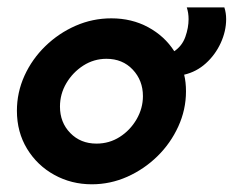

<svg xmlns="http://www.w3.org/2000/svg" viewBox="-20 -478 622 511"><path d="M224.3 12.5Q170.1 12.5 124.7 -12.5Q79.2 -37.5 52.1 -81.9Q25 -126.4 25 -183.3Q25 -231.9 45.1 -276.4Q65.3 -320.8 100.7 -355.2Q136.1 -389.6 181.2 -409.4Q226.4 -429.2 276.4 -429.2Q330.6 -429.2 374.3 -405.6Q418.1 -381.9 443.8 -341.7Q464.6 -355.6 473.3 -379.9Q481.9 -404.2 481.9 -427.1Q481.9 -443.8 477.1 -458.3H577.1Q581.9 -443.8 581.9 -427.1Q581.9 -395.1 567.4 -363.5Q552.8 -331.9 527.8 -309.4Q502.8 -286.8 470.1 -279.2Q475 -259.7 475 -234.7Q475 -186.1 454.5 -141.3Q434 -96.5 399 -62.2Q363.9 -27.8 318.8 -7.6Q273.6 12.5 224.3 12.5ZM139.6 -194.4Q139.6 -152.1 167 -124Q194.4 -95.8 236.8 -95.8Q270.8 -95.8 298.6 -113.5Q326.4 -131.2 343.4 -160.4Q360.4 -189.6 360.4 -222.2Q360.4 -263.9 333.3 -292.7Q306.2 -321.5 263.2 -321.5Q229.9 -321.5 201.7 -303.5Q173.6 -285.4 156.6 -256.6Q139.6 -227.8 139.6 -194.4Z"/></svg>

Font: Afacad
Style: Italic
Weight: 400
Italic angle: -14°
Designer: Kristian Moeller
Foundry: Dicotype
Version: Version 1.000